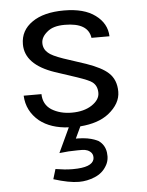

<svg xmlns="http://www.w3.org/2000/svg" viewBox="-53 -535 632 828"><g transform="rotate(-5 263.0 -121.0)"><path d="M425 -205Q458 -175 458 -123Q458 -71 405 -29Q360 6 282 12L258 63H266Q277 63 288 64Q299 65 307.5 66.5Q316 68 323.5 70Q331 72 336.5 74Q342 76 346.5 78Q351 80 353 81L355 82Q382 101 386.5 134.5Q391 168 375 193Q358 222 324.5 236Q291 250 256 250H255Q213 250 146 229L159 186Q201 193 230 193H235Q317 193 326 158Q329 142 321 131Q307 114 280 114H261Q222 114 182 119L232 12Q154 8 106 -30Q53 -74 50 -141H127Q128 -96 163 -73Q200 -50 251 -50Q303 -50 337 -72Q372 -95 372 -125Q372 -156 351 -172Q339 -182 286 -200L192 -231Q66 -274 66 -362Q66 -422 117 -457Q167 -492 255 -492Q342 -492 390 -456Q439 -420 441 -364H363Q354 -430 253 -430Q202 -430 177 -408Q150 -386 150 -360Q150 -334 170 -317Q185 -303 234 -286L331 -254Q397 -231 425 -205Z"/></g></svg>

Font: Karla Neue
Style: Regular
Weight: 400
Designer: Jonathan Pinhorn
Foundry: PYRS Fontlab Ltd. / Made with FontLab
Version: Version 1.000;PS 001.001;hotconv 1.0.56